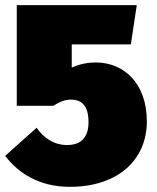

<svg xmlns="http://www.w3.org/2000/svg" viewBox="-20 -702 610 744"><path d="M510 -682H45V-292H187C215 -310 235 -316 254 -316C297 -316 323 -293 323 -228C323 -170 294 -140 240 -140C190 -140 149 -167 122 -207L0 -98C51 -31 132 22 251 22C434 22 549 -80 549 -232C549 -379 460 -460 351 -460C323 -460 291 -455 258 -440V-530H487Z"/></svg>

Font: Fira Sans Ultra
Style: Regular
Weight: 950
Designer: Carrois Corporate & Edenspiekermann AG
Foundry: Carrois Corporate GbR & Edenspiekermann AG
Version: Version 4.203;PS 004.203;hotconv 1.0.88;makeotf.lib2.5.64775